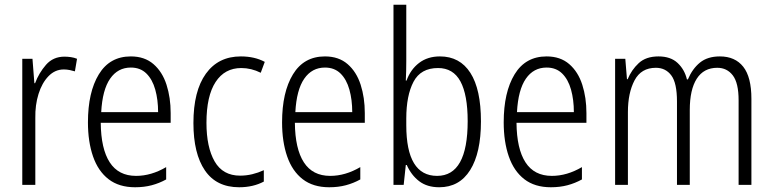

<svg xmlns="http://www.w3.org/2000/svg" viewBox="-20 -780 3261 810"><path d="M252 -541Q265 -541 279 -539Q293 -537 305 -532L296 -479Q286 -482 274 -484.5Q262 -487 249 -487Q212 -487 184.5 -458.5Q157 -430 142.5 -383.5Q128 -337 129 -282V0H74V-532H117L125 -429H128Q144 -472 174 -506.5Q204 -541 252 -541Z M532 -542Q590 -542 627.5 -509.5Q665 -477 682.5 -422.5Q700 -368 700 -303V-262H405Q406 -152 443 -95Q480 -38 554 -38Q618 -38 681 -75V-23Q652 -7 620 1.5Q588 10 550 10Q482 10 438 -24Q394 -58 372.5 -120Q351 -182 351 -264Q351 -391 397 -466.5Q443 -542 532 -542ZM532 -495Q477 -495 444.5 -448Q412 -401 407 -307H647Q647 -359 635 -402Q623 -445 597.5 -470Q572 -495 532 -495Z M989 10Q893 10 844.5 -61Q796 -132 796 -261Q796 -396 848.5 -469Q901 -542 996 -542Q1054 -542 1097 -519L1080 -473Q1040 -493 998 -493Q928 -493 889.5 -434Q851 -375 851 -262Q851 -159 885.5 -99Q920 -39 993 -39Q1019 -39 1044 -45Q1069 -51 1093 -62V-14Q1048 10 989 10Z M1351 -542Q1409 -542 1446.5 -509.5Q1484 -477 1501.5 -422.5Q1519 -368 1519 -303V-262H1224Q1225 -152 1262 -95Q1299 -38 1373 -38Q1437 -38 1500 -75V-23Q1471 -7 1439 1.5Q1407 10 1369 10Q1301 10 1257 -24Q1213 -58 1191.5 -120Q1170 -182 1170 -264Q1170 -391 1216 -466.5Q1262 -542 1351 -542ZM1351 -495Q1296 -495 1263.5 -448Q1231 -401 1226 -307H1466Q1466 -359 1454 -402Q1442 -445 1416.5 -470Q1391 -495 1351 -495Z M1694 -523Q1694 -503 1693.5 -481Q1693 -459 1692 -440H1695Q1712 -487 1748 -514.5Q1784 -542 1836 -542Q1920 -542 1964.5 -472.5Q2009 -403 2009 -268Q2009 -135 1963.5 -62.5Q1918 10 1833 10Q1782 10 1748.5 -15.5Q1715 -41 1696 -84H1692L1683 0H1640V-760H1694ZM1828 -493Q1755 -493 1724.5 -435Q1694 -377 1694 -280V-252Q1694 -38 1824 -38Q1953 -38 1953 -269Q1953 -380 1922.5 -436.5Q1892 -493 1828 -493Z M2286 -542Q2344 -542 2381.5 -509.5Q2419 -477 2436.5 -422.5Q2454 -368 2454 -303V-262H2159Q2160 -152 2197 -95Q2234 -38 2308 -38Q2372 -38 2435 -75V-23Q2406 -7 2374 1.5Q2342 10 2304 10Q2236 10 2192 -24Q2148 -58 2126.5 -120Q2105 -182 2105 -264Q2105 -391 2151 -466.5Q2197 -542 2286 -542ZM2286 -495Q2231 -495 2198.5 -448Q2166 -401 2161 -307H2401Q2401 -359 2389 -402Q2377 -445 2351.5 -470Q2326 -495 2286 -495Z M3017 -542Q3081 -542 3115.5 -498.5Q3150 -455 3150 -363V0H3096V-357Q3096 -430 3071.5 -462Q3047 -494 3006 -494Q2949 -494 2919.5 -448Q2890 -402 2890 -316V0H2836V-352Q2836 -430 2812 -462Q2788 -494 2747 -494Q2685 -494 2657 -441Q2629 -388 2629 -307V0H2575V-532H2618L2625 -446H2628Q2644 -485 2674.5 -513.5Q2705 -542 2758 -542Q2809 -542 2838.5 -514.5Q2868 -487 2878 -445H2882Q2901 -490 2933 -516Q2965 -542 3017 -542Z"/></svg>

Font: Noto Sans Tamil Condensed Light
Style: Regular
Weight: 300
Width: 3
Designer: Jelle Bosma - Monotype Design Team
Foundry: Monotype Imaging Inc.
Version: Version 2.004; ttfautohint (v1.8.4.7-5d5b)